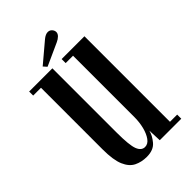

<svg xmlns="http://www.w3.org/2000/svg" viewBox="-203 -711 792 792"><g transform="rotate(-45 193.0 -315.0)"><path d="M164 11Q133.5 11 109 -1Q84.5 -13 70.5 -45.5Q56.5 -78 56.5 -139.5V-499.5H11V-523H146.5V-148Q146.5 -74.5 156.5 -48.8Q166.5 -23 187.5 -23Q205 -23 217.5 -40.5Q230 -58 236.8 -85Q243.5 -112 243.5 -141.5V-499.5H200.5V-523H333.5V-24H375.5V0H250L247.5 -58.5Q242.5 -36 223 -12.5Q203.5 11 164 11ZM137 -541.5 123.5 -556.5 210 -629.5Q225.5 -642.5 239 -642.5Q253 -642.5 261 -629Q264 -623.5 264 -617.5Q264 -608 255.8 -599.8Q247.5 -591.5 235 -586Z"/></g></svg>

Font: Imbue 50pt Medium
Style: Regular
Weight: 500
Designer: Tyler Finck
Foundry: Etcetera Type Company
Version: Version 1.102; ttfautohint (v1.8.3)